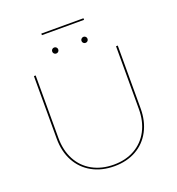

<svg xmlns="http://www.w3.org/2000/svg" viewBox="-155 -1004 1046 1134"><g transform="rotate(-20 368.5 -437.0)"><path d="M232 -879H497V-869H232ZM256 -757Q256 -765 261.5 -770.5Q267 -776 275 -776Q283 -776 288.5 -770.5Q294 -765 294 -757Q294 -749 288.5 -743.5Q283 -738 275 -738Q267 -738 261.5 -743.5Q256 -749 256 -757ZM440 -757Q440 -765 446 -770.5Q452 -776 459 -776Q467 -776 472.5 -770.5Q478 -765 478 -757Q478 -749 472.5 -743.5Q467 -738 459 -738Q451 -738 445.5 -743.5Q440 -749 440 -757ZM105 -265V-658H116V-265Q116 -187 147.5 -128Q179 -69 237 -37Q295 -5 371 -5Q446 -5 502.5 -37Q559 -69 590 -127.5Q621 -186 621 -264V-658H632V-264Q632 -183 599.5 -122Q567 -61 508 -28Q449 5 371 5Q292 5 231.5 -28.5Q171 -62 138 -123Q105 -184 105 -265Z"/></g></svg>

Font: Ysabeau SC Hairline
Style: Regular
Weight: 100
Designer: Christian Thalmann (Catharsis Fonts)
Version: Version 0.003